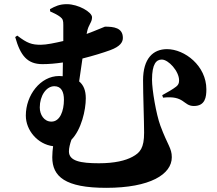

<svg xmlns="http://www.w3.org/2000/svg" viewBox="-20 -837 1040 922"><path d="M227 -253C191 -253 171 -287 171 -321C171 -377 202 -423 241 -423C275 -423 287 -395 287 -358C287 -304 268 -253 227 -253ZM392 -365C392 -403 381 -429 360 -446L376 -556C428 -569 476 -584 509 -596C558 -614 570 -635 570 -655C570 -704 526 -709 484 -709C482 -709 440 -690 396 -674L398 -684C405 -720 422 -729 422 -754C422 -779 356 -817 301 -817C266 -817 245 -807 220 -793L221 -782C242 -773 257 -765 269 -756C282 -746 284 -738 284 -717V-640C245 -631 203 -622 176 -622C133 -622 111 -629 63 -666L53 -659C78 -570 111 -529 184 -529C215 -529 248 -532 282 -537L281 -471L264 -472C174 -472 104 -380 104 -282C104 -211 161 -144 235 -135C233 -119 231 -101 231 -82C231 11 293 65 490 65C701 65 805 0 805 -82C805 -126 785 -139 750 -234C730 -288 710 -406 710 -454C710 -531 731 -551 757 -551C789 -551 840 -495 840 -451C840 -437 836 -429 826 -421C811 -409 783 -393 759 -380L763 -368C867 -380 859 -328 911 -328C966 -328 971 -372 971 -408C971 -521 867 -601 782 -601C715 -601 667 -556 667 -451C667 -383 672 -255 672 -200C672 -126 653 -104 616 -84C583 -66 531 -53 455 -53C366 -53 311 -64 311 -110C311 -126 316 -146 323 -166C371 -215 392 -309 392 -365Z"/></svg>

Font: Source Han Serif KR Heavy
Style: Regular
Weight: 900
Designer: Ryoko NISHIZUKA 西塚涼子 (kana & ideographs); Frank Grießhammer (Latin, Greek & Cyrillic); Wenlong ZHANG 张文龙 (bopomofo); San
Foundry: Adobe
Version: Version 2.001;hotconv 1.1.0;makeotfexe 2.6.0